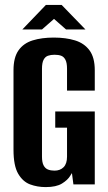

<svg xmlns="http://www.w3.org/2000/svg" viewBox="-20 -751 438 782"><path d="M166 11Q132 11 102.5 0Q73 -11 54 -43.5Q35 -76 35 -141V-465Q35 -517 55.5 -546Q76 -575 113 -586.5Q150 -598 199 -598Q248 -598 285.5 -586.5Q323 -575 344.5 -546Q366 -517 366 -465V-382H253V-471Q253 -495 246.5 -507.5Q240 -520 229 -524Q218 -528 202 -528Q187 -528 175.5 -524Q164 -520 157.5 -507.5Q151 -495 151 -471V-113Q151 -90 157.5 -77.5Q164 -65 175.5 -60.5Q187 -56 202 -56Q225 -56 239 -70Q253 -84 253 -113V-231H205V-297H366V0H279L273 -46Q271 -43 269 -40Q267 -37 266 -35Q256 -18 232.5 -3.5Q209 11 166 11ZM71 -631 167 -731H231L328 -631H249L200 -674L151 -631Z"/></svg>

Font: Alumni Sans
Style: Bold
Weight: 700
Designer: Robert E. Leuschke
Foundry: Robert E. Leuschke
Version: Version 1.018